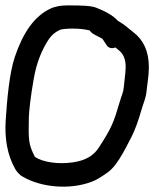

<svg xmlns="http://www.w3.org/2000/svg" viewBox="-43 -675 572 712"><path d="M385 -499C387 -497 392 -493 396 -490C414 -476 423 -457 423 -426C423 -406 418 -376 416 -351C414 -331 409 -325 400 -294C379 -223 372 -202 323 -127C304 -98 275 -80 228 -73C175 -65 114 -73 86 -94C63 -140 62 -153 64 -241C65 -265 70 -314 82 -382C92 -441 112 -491 139 -531C149 -545 162 -557 181 -565C184 -566 200 -569 225 -569C254 -569 274 -566 290 -562C295 -551 315 -543 326 -537L337 -531C337 -531 338 -530 339 -528L352 -508C361 -494 376 -495 385 -499ZM394 -598C377 -617 350 -632 315 -646C295 -654 262 -655 208 -655C185 -655 163 -652 144 -643C84 -615 42 -553 12 -464C-8 -405 -17 -306 -22 -227C-26 -161 -16 -101 13 -49C19 -39 28 -27 41 -20C109 20 215 30 297 -1C314 -7 333 -19 358 -37C386 -57 411 -101 445 -168C458 -194 470 -227 482 -269C489 -294 498 -309 501 -341C503 -365 509 -392 509 -426C509 -485 489 -527 451 -556C432 -570 422 -582 394 -598Z"/></svg>

Font: Reckless Catfish
Style: Heavy
Weight: 400
Foundry: Cannot Into Space Fonts
Version: Version 0.2894